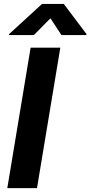

<svg xmlns="http://www.w3.org/2000/svg" viewBox="-20 -974 468 994"><path d="M155.5 -792.6 241.1 -879.3 297.9 -792.6H426.8L427.9 -797.6L310 -953.8H197.8L27.3 -797.6L26.3 -792.6ZM292.3 -727.3H138.5L17.8 0H171.5Z"/></svg>

Font: TID UI
Style: Bold Italic
Weight: 700
Italic angle: -9.39999°
Designer: The TID Project Authors
Foundry: Bakken & Bæck
Version: Version 1.001;hotconv 1.0.109;makeotfexe 2.5.65596